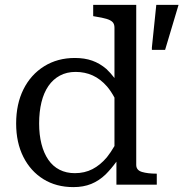

<svg xmlns="http://www.w3.org/2000/svg" viewBox="-20 -755 750 785"><path d="M537 -81Q537 -59 560.5 -52Q584 -45 620 -45H621V0H456V-94Q434 -64 412 -42Q385 -16 353 -3Q321 10 280 10Q210 10 157.5 -22.5Q105 -55 75.5 -113.5Q46 -172 46 -250Q46 -330 76 -390Q106 -450 160.5 -484Q215 -518 286 -518Q326 -518 357 -507Q388 -496 415 -473Q432 -457 448 -436V-642Q448 -657 440 -665Q432 -673 415 -678Q398 -683 372 -687L361 -689V-735H537ZM448 -356Q434 -382 418 -401Q391 -432 359 -446.5Q327 -461 289 -461Q253 -461 225 -446Q197 -431 178 -403.5Q159 -376 149.5 -337Q140 -298 140 -250Q140 -204 149.5 -166.5Q159 -129 177.5 -102Q196 -75 223.5 -61Q251 -47 286 -47Q326 -47 358 -63.5Q390 -80 417 -112Q433 -132 448 -158ZM655 -551 710 -735H619L601 -561V-551Z"/></svg>

Font: Roboto Serif 20pt
Style: Regular
Weight: 400
Designer: Greg Gazdowicz
Foundry: Commercial Type
Version: Version 1.008